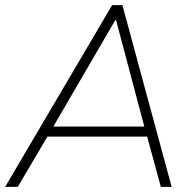

<svg xmlns="http://www.w3.org/2000/svg" viewBox="-23 -725 759 745"><path d="M-3 0 412 -705H452L643 0H601L548 -195H161L46 0ZM425 -648 184 -234H537L427 -648Z"/></svg>

Font: Nunito Sans ExtraLight
Style: Italic
Weight: 200
Italic angle: -9°
Designer: Vernon Adams
Foundry: Vernon Adams
Version: Version 3.006; ttfautohint (v1.8.3)